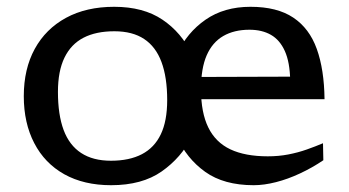

<svg xmlns="http://www.w3.org/2000/svg" viewBox="-20 -535 1026 565"><path d="M306.5 -62Q360.5 -62 397.5 -81.2Q434.5 -100.5 453.2 -139.8Q472 -179 472 -240.5Q472 -307.5 455.2 -352.5Q438.5 -397.5 404.2 -420.2Q370 -443 316.5 -443Q262.5 -443 225.8 -424Q189 -405 169.8 -365.5Q150.5 -326 150.5 -264.5Q150.5 -197.5 167.2 -152.5Q184 -107.5 218.8 -84.8Q253.5 -62 306.5 -62ZM544.5 -132.5Q513.5 -71 455.8 -30.5Q398 10 307 10Q227 10 169.2 -22.2Q111.5 -54.5 80.8 -113.8Q50 -173 50 -252Q50 -332 82.2 -391Q114.5 -450 174.2 -482.5Q234 -515 316 -515Q402 -515 458.2 -477Q514.5 -439 544 -376H501Q530 -439 584.8 -477Q639.5 -515 717 -515Q795.5 -515 843 -483.2Q890.5 -451.5 912.2 -391Q934 -330.5 935 -243H556.5L554 -308.5L863.5 -309.5L834 -298Q833 -352 818.2 -384.8Q803.5 -417.5 777.2 -432.5Q751 -447.5 714 -447.5Q669 -447.5 637 -429Q605 -410.5 588.2 -372.2Q571.5 -334 571.5 -272.5Q571.5 -203.5 593 -159.8Q614.5 -116 658 -95.5Q701.5 -75 768 -75Q800 -75 828.5 -80.5Q857 -86 882.5 -95Q908 -104 930.5 -113.5L931.5 -63.5Q899 -41.5 863.2 -24.8Q827.5 -8 792.2 1Q757 10 726.5 10Q639 10 584 -29.2Q529 -68.5 500.5 -132.5Z"/></svg>

Font: Newsreader 7pt
Style: Regular
Weight: 400
Designer: Hugues Gentile
Foundry: Production Type
Version: Version 1.003